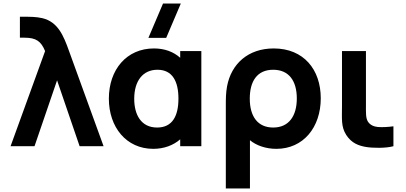

<svg xmlns="http://www.w3.org/2000/svg" viewBox="-20 -830 2304 1090"><path d="M176 0 304 -374 432 0H568L372 -540C341 -627 309 -706 220 -727C186 -735 143 -735 132 -735H93V-616H119C185 -616 213 -596 236 -540L40 0Z M822.5 -615H923.5L1006.5 -810H905.5ZM850 15C911 15 964 -5 1003 -39V0H1123V-540H1003V-502C965 -536 914.5 -555 854 -555C699 -555 598 -435 598 -270C598 -108 697 15 850 15ZM872 -106C780 -106 742 -180 742 -269C742 -372 792 -434 874 -434C959 -434 993 -368 993 -270C993 -172 959 -106 872 -106Z M1399 240V-34C1435 -4 1489 15 1549 15C1702 15 1801 -107 1801 -272C1801 -435 1704 -555 1534 -555C1389 -555 1293 -468 1269 -340C1262 -303 1262 -266 1262 -230V240ZM1531 -106C1443 -106 1398 -169 1398 -270C1398 -368 1439 -434 1531 -434C1620 -434 1665 -371 1665 -271C1665 -173 1621 -106 1531 -106Z M2055.5 4C2095.5 11 2171.5 12 2213.5 0V-113C2184.5 -109 2151.5 -107 2125.5 -109C2104.5 -111 2081.5 -119 2068.5 -140C2055.5 -161 2057.5 -193 2057.5 -237V-540H1921.5V-229C1921.5 -156 1915.5 -111 1945.5 -64C1976.5 -16 2017.5 -3 2055.5 4Z"/></svg>

Font: Manrope ExtraBold
Style: Regular
Weight: 800
Designer: Mikhail Sharanda
Foundry: Mikhail Sharanda
Version: Version 4.505